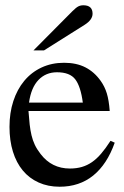

<svg xmlns="http://www.w3.org/2000/svg" viewBox="-20 -698 471 728"><path d="M254 -655Q268 -669 276.5 -673.5Q285 -678 296 -678Q331 -678 331 -646Q331 -623 301 -604L147 -507H107ZM415 -157Q386 -75 333.5 -32.5Q281 10 206 10Q162 10 126.5 -6Q91 -22 66.5 -51.5Q42 -81 29 -123Q16 -165 16 -217Q16 -270 30.5 -314.5Q45 -359 72 -391.5Q99 -424 137.5 -442Q176 -460 223 -460Q270 -460 304 -442.5Q338 -425 362 -391Q377 -370 385 -344Q393 -318 396 -277H88Q90 -248 92.5 -226Q95 -204 99.5 -185Q104 -166 112 -149Q120 -132 134 -114Q176 -59 245 -59Q270 -59 290.5 -65Q311 -71 329 -83.5Q347 -96 364 -116Q381 -136 399 -164ZM294 -309Q286 -370 265.5 -397Q245 -424 196 -424Q154 -424 126 -395Q98 -366 90 -309Z"/></svg>

Font: STIXGeneralUnicodeRegular
Style: Regular
Weight: 400
Designer: MicroPress Inc., with final additions and corrections provided by Coen Hoffman, Elsevier (retired)
Version: Version 1.1.0